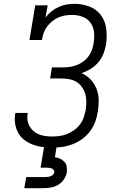

<svg xmlns="http://www.w3.org/2000/svg" viewBox="-20 -763 640 1003"><path d="M255 8Q229 8 203 5Q177 2 153 -7Q129 -16 109 -30.5Q89 -45 76.5 -66.5Q64 -88 59.5 -113.5Q55 -139 59 -165Q59 -167 59.5 -169Q60 -171 61 -173H125Q125 -172 124.5 -170.5Q124 -169 124 -168Q121 -150 124 -133Q127 -116 135.5 -101.5Q144 -87 157 -76.5Q170 -66 186 -60Q202 -54 219.5 -52Q237 -50 255 -50Q275 -50 294.5 -53Q314 -56 333 -64Q352 -72 369 -84.5Q386 -97 398.5 -114Q411 -131 417.5 -150.5Q424 -170 428 -189Q431 -210 431 -231.5Q431 -253 425.5 -272Q420 -291 408.5 -307.5Q397 -324 380.5 -334.5Q364 -345 343.5 -349Q323 -353 302 -353H242L251 -411H312Q330 -411 348 -414Q366 -417 383.5 -424Q401 -431 416.5 -442.5Q432 -454 443 -469.5Q454 -485 460.5 -503Q467 -521 469 -538Q474 -567 471 -595Q468 -623 452.5 -644.5Q437 -666 411 -675.5Q385 -685 357 -685Q357 -685 357 -685Q357 -685 357 -685Q338 -685 320 -682Q302 -679 284.5 -671.5Q267 -664 252 -651.5Q237 -639 225.5 -623.5Q214 -608 208 -590Q202 -572 199 -554H134L164 -735H229L218 -672Q232 -690 249.5 -704Q267 -718 287 -727Q307 -736 328 -739.5Q349 -743 370 -743Q410 -743 447.5 -728.5Q485 -714 507.5 -683.5Q530 -653 535 -612.5Q540 -572 534 -532Q530 -507 520.5 -482.5Q511 -458 494 -438Q477 -418 454 -403.5Q431 -389 406 -381Q433 -369 453 -348Q473 -327 484 -299.5Q495 -272 495.5 -241.5Q496 -211 491 -180Q487 -153 477.5 -127Q468 -101 451 -78Q434 -55 411 -38Q388 -21 361.5 -10.5Q335 0 308.5 4Q282 8 255 8ZM107 220 117 162H217Q224 162 231 161Q238 160 244.5 157.5Q251 155 256.5 150Q262 145 264 138Q264 138 264 138Q264 138 264 138Q265 131 261 125.5Q257 120 251 117.5Q245 115 238.5 114Q232 113 225 113H192L211 0H276L267 58Q281 60 294 66Q307 72 316.5 82.5Q326 93 328.5 107.5Q331 122 329 137Q326 156 314 174Q302 192 284 202.5Q266 213 246.5 216.5Q227 220 207 220Z"/></svg>

Font: Iosevka Slab Light Extended
Style: Italic
Weight: 300
Width: 7
Italic angle: -9°
Monospace: yes
Designer: Belleve Invis
Foundry: Belleve Invis
Version: Version 11.1.0; ttfautohint (v1.8.3)